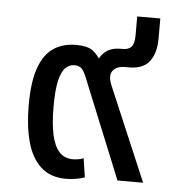

<svg xmlns="http://www.w3.org/2000/svg" viewBox="-47 -627 597 679"><g transform="rotate(5 252.0 -287.0)"><path d="M212 10Q156 10 122 -21.5Q88 -53 73 -109Q58 -165 58 -238Q58 -320 75.5 -370Q93 -420 126.5 -442.5Q160 -465 208 -465Q248 -465 268 -449.5Q288 -434 307 -397L281 -398Q289 -430 309.5 -447.5Q330 -465 365 -465H372Q393 -465 403 -476.5Q413 -488 413 -517V-584H495V-513Q495 -461 472.5 -431.5Q450 -402 400 -402H385Q356 -402 342.5 -384.5Q329 -367 344 -332L485 0H394L252 -349Q244 -370 235 -381.5Q226 -393 207 -393Q190 -393 176 -380Q162 -367 154 -334Q146 -301 146 -240Q146 -182 154.5 -142Q163 -102 181.5 -81.5Q200 -61 230 -61Q238 -61 248 -62.5Q258 -64 268 -68L278 -1Q265 4 247 7Q229 10 212 10Z"/></g></svg>

Font: Farlight84_Sys_V01
Style: Regular
Weight: 400
Designer: Ryoko NISHIZUKA  (kana, bopomofo & ideographs); Paul D. Hunt (Latin, Greek & Cyrillic); Sandoll Communications , Soo-you
Foundry: Adobe
Version: Version 2.004;October 29, 2024;FontCreator 14.0.0.2814 64-bi